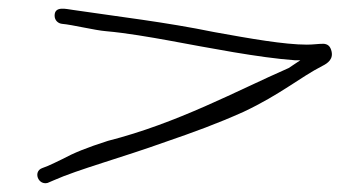

<svg xmlns="http://www.w3.org/2000/svg" viewBox="-20 -443 809 443"><path d="M77 -55C56 -47 68 -15 90 -21L104 -27C160 -52 260 -79 363 -116C427 -138 482 -158 542 -185C627 -225 673 -265 724 -291C736 -297 751 -307 744 -328C741 -337 736 -341 727 -342C714 -342 703 -340 688 -340C636 -340 557 -354 474 -369C362 -392 250 -405 149 -420C133 -422 106 -430 106 -407C106 -396 114 -389 123 -388C147 -386 199 -373 225 -371C271 -367 328 -357 367 -350C465 -332 577 -310 660 -304H673L646 -286C525 -233 390 -159 229 -118C179 -102 150 -90 124 -76C110 -69 99 -64 90 -60Z"/></svg>

Font: Stray Cat
Style: UltExt
Weight: 400
Version: Version 1.0